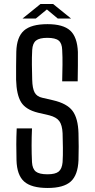

<svg xmlns="http://www.w3.org/2000/svg" viewBox="-20 -927 470 954"><path d="M217 7Q136 7 100 -25Q64 -57 62 -131Q61 -173 61 -209Q61 -245 63 -289H139Q137 -245 137 -204Q137 -163 139 -121Q141 -88 158 -74.5Q175 -61 216 -61Q255 -61 271.5 -74.5Q288 -88 291 -121Q293 -154 292.5 -193.5Q292 -233 291 -265Q289 -306 274.5 -325.5Q260 -345 225 -354L169 -367Q108 -382 85 -419Q62 -456 60 -531Q60 -564 60 -599Q60 -634 61 -670Q63 -743 99 -775Q135 -807 216 -807Q294 -807 329 -775Q364 -743 367 -669Q367 -638 367 -600.5Q367 -563 366 -523H289Q290 -568 290.5 -605.5Q291 -643 289 -679Q288 -712 271.5 -725.5Q255 -739 215 -739Q176 -739 159 -725.5Q142 -712 140 -679Q138 -641 138.5 -605.5Q139 -570 140 -531Q141 -488 152 -467.5Q163 -447 191 -441L243 -429Q313 -413 340.5 -376Q368 -339 370 -265Q371 -234 371 -198Q371 -162 370 -131Q367 -57 331.5 -25Q296 7 217 7ZM92 -835 181 -907H244L333 -835H267L213 -880L158 -835Z"/></svg>

Font: Big Shoulders Text
Style: Regular
Weight: 400
Designer: Patric King
Foundry: XO Type Co
Version: Version 1.000; ttfautohint (v1.8.2)